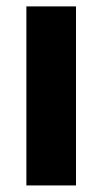

<svg xmlns="http://www.w3.org/2000/svg" viewBox="-20 -565 312 585"><path d="M60.4 0H211.6V-545.5H60.4Z"/></svg>

Font: Magic Ui Pro
Style: Bold
Weight: 700
Designer: Stefan Endress, Andreas Faust
Version: Version 1.000;FEAKit 1.0